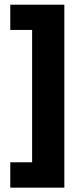

<svg xmlns="http://www.w3.org/2000/svg" viewBox="-20 -696 360 840"><path d="M261.5 125H25V14H120.5V-565H25V-675.5H261.5Z"/></svg>

Font: Anek Telugu Medium
Style: Bold
Weight: 700
Version: Version 1.003